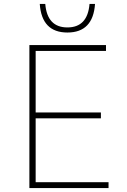

<svg xmlns="http://www.w3.org/2000/svg" viewBox="-20 -960 648 980"><path d="M183 -940H211Q221 -820 324 -820Q427 -820 437 -940H465Q455 -794 324 -794Q193 -794 183 -940ZM130 0V-730H521V-700H162V-386H495V-356H162V-30H534V0Z"/></svg>

Font: Sora Thin
Style: Regular
Weight: 32
Designer: Jonathan Barnbrook, Julián Moncada
Foundry: Barnbrook Fonts
Version: Version 2.000